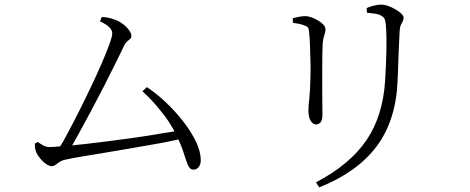

<svg xmlns="http://www.w3.org/2000/svg" viewBox="-20 -760 2040 833"><path d="M414 -667 421 -686Q436 -686 450.5 -683Q465 -680 474 -676Q492 -671 509.5 -658.5Q527 -646 538.5 -631Q550 -616 550 -604Q550 -596 544.5 -591Q539 -586 532 -580.5Q525 -575 520 -565Q505 -534 482 -487Q459 -440 431.5 -386.5Q404 -333 375.5 -279.5Q347 -226 321 -179Q306 -152 293 -129Q314 -132 339 -134Q391 -140 451 -147.5Q511 -155 570 -163.5Q629 -172 680 -181Q712 -186 737 -190Q712 -237 678 -278Q640 -326 598 -364L617 -382Q657 -356 698 -317.5Q739 -279 773.5 -235Q808 -191 829.5 -147Q851 -103 851 -64Q851 -48 842.5 -36Q834 -24 819 -24Q808 -24 801 -34Q794 -44 788 -63Q782 -82 772 -111Q765 -131 754 -155Q719 -147 676 -139Q620 -129 559.5 -118.5Q499 -108 441.5 -98.5Q384 -89 336 -81Q288 -73 258 -66Q248 -64 238.5 -57.5Q229 -51 221 -45Q213 -39 204 -39Q196 -39 185.5 -45Q175 -51 165 -61Q155 -71 147.5 -81.5Q140 -92 136 -102Q133 -111 132 -119.5Q131 -128 131 -137L144 -144Q158 -134 169.5 -128Q181 -122 195 -122Q208 -122 241 -125Q254 -145 268 -172Q292 -216 319 -269.5Q346 -323 372.5 -378.5Q399 -434 420.5 -483.5Q442 -533 454.5 -567.5Q467 -602 467 -615Q467 -630 453 -643Q439 -656 414 -667Z M1365 53 1351 31Q1498 -46 1570 -152Q1642 -258 1651 -413Q1653 -448 1654.5 -480.5Q1656 -513 1656.5 -542Q1657 -571 1656.5 -599Q1656 -627 1654 -653Q1653 -665 1649.5 -675.5Q1646 -686 1632 -693Q1625 -698 1608.5 -700.5Q1592 -703 1572 -705L1571 -725Q1586 -732 1603.5 -736Q1621 -740 1633 -740Q1648 -740 1664.5 -734Q1681 -728 1696.5 -719Q1712 -710 1721.5 -700.5Q1731 -691 1731 -684Q1731 -674 1727 -667Q1723 -660 1719 -651.5Q1715 -643 1714 -626Q1713 -605 1711.5 -576.5Q1710 -548 1709 -518.5Q1708 -489 1707 -461Q1706 -433 1705 -410Q1698 -237 1614 -125Q1530 -13 1365 53ZM1251 -661 1250 -681Q1265 -685 1279 -687.5Q1293 -690 1303 -690Q1317 -690 1332 -684.5Q1347 -679 1361 -670.5Q1375 -662 1383.5 -652.5Q1392 -643 1392 -634Q1392 -625 1390 -617.5Q1388 -610 1385 -600.5Q1382 -591 1380 -572Q1379 -559 1378.5 -527.5Q1378 -496 1378 -455V-375Q1378 -335 1378.5 -305Q1379 -275 1379 -264Q1379 -238 1370.5 -229Q1362 -220 1352 -220Q1342 -220 1334 -228Q1326 -236 1322 -249.5Q1318 -263 1318 -279Q1318 -299 1322 -334Q1326 -369 1327 -432Q1328 -456 1327 -491Q1326 -526 1325 -559.5Q1324 -593 1322 -610Q1321 -629 1318 -637Q1315 -645 1302 -649Q1290 -654 1278 -656.5Q1266 -659 1251 -661Z"/></svg>

Font: Early Summer Mincho Light
Style: Regular
Weight: 300
Designer: GuiWonder
Version: Version 1.002